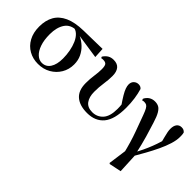

<svg xmlns="http://www.w3.org/2000/svg" viewBox="-27 -1126 1917 1917"><g transform="rotate(45 931.5 -168.0)"><path d="M294.5 16.2Q222.9 16.2 165.1 -16.3Q107.3 -48.7 73.8 -110.2Q40.2 -171.8 40.2 -257.1Q40.2 -344.6 75.4 -407.2Q110.5 -469.7 186 -504.3Q261.4 -538.9 382.5 -541.4L645.6 -546.6L651.7 -437.5L363.8 -480.3L336.9 -493.5Q249.8 -494 209.4 -434.2Q168.9 -374.4 168.9 -277.8Q168.9 -194.4 189.4 -136.5Q209.8 -78.6 243 -48.6Q276.1 -18.7 314.2 -18.7Q371.3 -18.7 403 -66.6Q434.7 -114.5 434.7 -199.6Q434.7 -251.2 425.1 -302.6Q415.6 -354.1 396.8 -396.8Q378 -439.5 349.4 -466.3Q320.8 -493.2 283.2 -495.5L304.9 -504.5Q350.2 -496.4 394.6 -475.4Q439 -454.4 475.1 -420.2Q511.3 -385.9 533.4 -339.8Q555.4 -293.6 555.4 -235.7Q555.4 -165.4 521.5 -108.2Q487.5 -51.1 428.8 -17.5Q370.1 16.2 294.5 16.2Z M988.5 16.2Q883 16.2 825.5 -33.5Q767.9 -83.1 767.9 -186.6Q767.9 -246.7 775.9 -299.3Q783.9 -351.9 783.9 -397.3Q783.9 -441.7 772 -458.1Q760.1 -474.5 727.7 -474.5Q720.4 -474.5 713.9 -474Q707.3 -473.5 701.3 -471.5L694.8 -486.5Q715.7 -518.1 741.3 -533.1Q766.8 -548.2 802.5 -548.2Q856 -548.2 881.7 -516.1Q907.5 -484 907.5 -425.8Q907.5 -369.7 898.3 -310Q889.2 -250.4 889.2 -185.4Q889.2 -112.8 920.5 -69.6Q951.9 -26.4 1019.1 -26.4Q1086.5 -26.4 1131 -74.7Q1175.4 -123.1 1175.4 -228.2Q1175.4 -259.1 1171.8 -294.4Q1168.2 -329.7 1162.4 -362.1L1181.8 -361.2L1183.9 -270.9Q1144.9 -327.3 1122 -365.7Q1099.1 -404.1 1089.7 -431.2Q1080.2 -458.2 1080.2 -479.1Q1080.2 -512.9 1100.8 -532.4Q1121.4 -551.9 1150.3 -551.9Q1166.1 -551.9 1177 -546.7Q1188 -541.5 1196.6 -531.4Q1212.1 -480.2 1220.3 -421.8Q1228.6 -363.4 1228.6 -297.8Q1228.6 -133.7 1166.1 -58.7Q1103.7 16.2 988.5 16.2Z M1500.4 208.9 1534.7 -41 1533.8 44.3Q1500.8 -92.4 1462.8 -195.4Q1424.8 -298.3 1400.5 -365.4Q1384 -411 1371.5 -432.4Q1359 -453.7 1345.9 -460.4Q1332.8 -467.1 1313.1 -467.1Q1300.4 -467.1 1288.3 -462.3L1282.5 -479.4Q1297.9 -511.4 1325 -528.8Q1352.2 -546.2 1387.3 -546.2Q1417.3 -546.2 1440.3 -534.8Q1463.3 -523.5 1484.4 -488.5Q1505.6 -453.4 1526.8 -383.5Q1546.8 -323 1571.8 -236.2Q1596.8 -149.4 1618.6 -49.8L1625.3 -47.4L1636.6 189.3L1509.4 215.7ZM1615.2 0.1 1594.8 -26.4Q1622.4 -78.4 1644.4 -125Q1666.4 -171.6 1684 -216.7Q1701.5 -261.7 1715.5 -308.6Q1729.4 -355.5 1740 -407.8L1732.5 -257.3Q1716.3 -322.3 1706.3 -359.4Q1696.4 -396.5 1692.4 -419Q1688.3 -441.4 1688.3 -461.3Q1688.3 -504.2 1706.8 -528.1Q1725.4 -551.9 1758 -551.9Q1775.5 -551.9 1786.6 -546.7Q1797.7 -541.5 1808.6 -530Q1812.8 -514.9 1813.6 -501.9Q1814.5 -489 1814.5 -471.2Q1814.5 -425.4 1796.7 -367.7Q1778.9 -310.1 1749.2 -247.3Q1719.5 -184.6 1684.2 -121.1Q1649 -57.5 1615.2 0.1Z"/></g></svg>

Font: Early Summer Mincho VF
Style: Regular
Weight: 250
Designer: GuiWonder
Version: Version 1.002